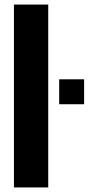

<svg xmlns="http://www.w3.org/2000/svg" viewBox="-20 -820 411 840"><path d="M41 0V-800H191V0ZM239 -364V-473H348V-364Z"/></svg>

Font: Big Shoulders Stencil Display Black
Style: Regular
Weight: 900
Designer: Patric King
Foundry: XO Type Co
Version: Version 1.000